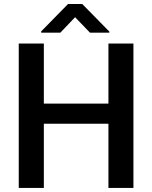

<svg xmlns="http://www.w3.org/2000/svg" viewBox="-20 -925 750 945"><path d="M384.8 -905.3H314.9L182.6 -770.5V-764.2H276.9L349.6 -840.3L422.9 -764.2H518.1V-769.5ZM636.7 -710.9H513.7V-415H195.8V-710.9H72.3V0H195.8V-315.9H513.7V0H636.7Z"/></svg>

Font: Roboto Medium
Style: Regular
Weight: 500
Designer: Google
Version: Version 2.137; 2017